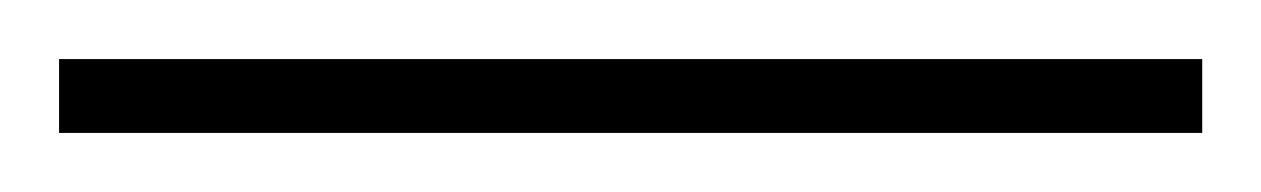

<svg xmlns="http://www.w3.org/2000/svg" viewBox="-22 70 427 65"><path d="M385 115V90H-2V115Z"/></svg>

Font: Noto Sans Sinhala Condensed Thin
Style: Regular
Weight: 100
Width: 3
Designer: Jelle Bosma - Monotype Design Team
Foundry: Monotype Imaging Inc.
Version: Version 2.006